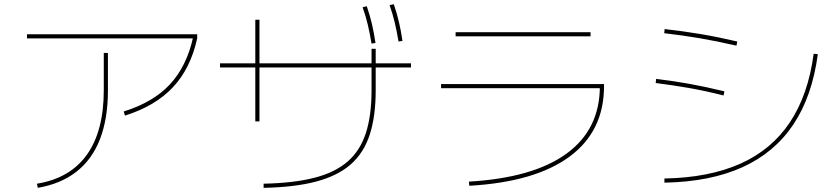

<svg xmlns="http://www.w3.org/2000/svg" viewBox="-20 -875 4040 925"><path d="M158 10Q238 -3 298 -38Q358 -73 398.5 -129.5Q439 -186 459.5 -264Q480 -342 480 -440V-620H500V-440Q500 -304 462 -205.5Q424 -107 348.5 -48Q273 11 162 30ZM110 -690V-710H930V-690ZM576 -338Q718 -382 798.5 -468.5Q879 -555 910 -694L930 -690Q898 -545 813 -454.5Q728 -364 582 -318Z M1250 10Q1395 7 1494.5 -18.5Q1594 -44 1654.5 -96.5Q1715 -149 1742.5 -233.5Q1770 -318 1770 -440V-560V-640H1790V-560V-440Q1790 -314 1761 -225.5Q1732 -137 1668.5 -82Q1605 -27 1502 0Q1399 27 1250 30ZM1210 -290V-780H1230V-290ZM1040 -550V-570H1960V-550ZM1770 -665Q1762 -713 1752 -755.5Q1742 -798 1727 -840L1747 -845Q1762 -802 1772 -759Q1782 -716 1789 -668ZM1900 -675Q1892 -723 1882 -765.5Q1872 -808 1857 -850L1877 -855Q1892 -812 1902 -769Q1912 -726 1919 -678Z M2239 0Q2549 -18 2709.5 -135Q2870 -252 2870 -460L2880 -450H2105V-470H2890V-460Q2890 -243 2724 -120.5Q2558 2 2241 20ZM2175 -700V-720H2825V-700Z M3181 -15Q3396 -19 3547 -86.5Q3698 -154 3786 -286.5Q3874 -419 3900 -616L3920 -614Q3893 -411 3802 -275Q3711 -139 3556 -69Q3401 1 3181 5ZM3466 -415Q3375 -438 3297 -451.5Q3219 -465 3139 -475L3141 -495Q3224 -485 3301.5 -471Q3379 -457 3470 -435ZM3528 -655Q3433 -677 3350 -691Q3267 -705 3180 -715L3182 -735Q3271 -725 3354.5 -711Q3438 -697 3532 -675Z"/></svg>

Font: M PLUS 1 Code Thin
Style: Regular
Weight: 250
Designer: Coji Morishita
Foundry: UNDERFOREST DESIGN
Version: Version 1.002